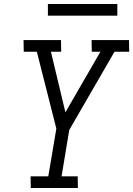

<svg xmlns="http://www.w3.org/2000/svg" viewBox="-20 -934 662 954"><path d="M133 0 132 -58H220L260 -295L163 -677H98L97 -735H283L284 -677H233L305 -376L479 -677H436L435 -735H621L622 -677H549L324 -288L286 -58H366L367 0ZM218 -856V-914H563V-856Z"/></svg>

Font: Iosevka Etoile Light
Style: Italic
Weight: 300
Italic angle: -9°
Designer: Belleve Invis
Foundry: Belleve Invis
Version: Version 22.1.2; ttfautohint (v1.8.4)